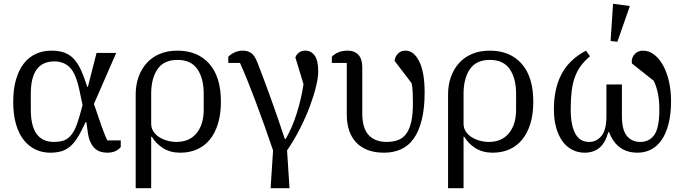

<svg xmlns="http://www.w3.org/2000/svg" viewBox="-20 -796 3631 1016"><path d="M619 -18Q608 -4 590 4Q572 12 548 12Q528 12 511 6.5Q494 1 480.5 -12Q467 -25 457.5 -46.5Q448 -68 444 -100L437 -150H433L427 -137Q406 -92 387 -63Q368 -34 347 -17.5Q326 -1 301 5.5Q276 12 245 12Q203 12 167.5 -5Q132 -22 105.5 -55.5Q79 -89 64.5 -139.5Q50 -190 50 -258Q50 -325 65 -376Q80 -427 106.5 -460.5Q133 -494 170 -511Q207 -528 251 -528Q284 -528 310 -521Q336 -514 357 -497Q378 -480 394.5 -452Q411 -424 426 -382L442 -336H445L491 -516H595L477 -246L518 -127Q526 -106 533 -87Q540 -68 548 -53H619ZM400 -320Q382 -405 350.5 -438Q319 -471 267 -471Q143 -471 143 -300V-216Q143 -45 265 -45Q291 -45 311 -50.5Q331 -56 347 -71Q363 -86 376 -112.5Q389 -139 401 -182L417 -240Z M698 -296Q698 -345 712.5 -387Q727 -429 754.5 -460.5Q782 -492 823.5 -510Q865 -528 919 -528Q1026 -528 1087.5 -458.5Q1149 -389 1149 -258Q1149 -192 1133.5 -141.5Q1118 -91 1090 -57Q1062 -23 1022.5 -5.5Q983 12 934 12Q881 12 843 -12Q805 -36 784 -72H780V200H698ZM914 -45Q982 -45 1020 -91Q1058 -137 1058 -216V-300Q1058 -381 1024.5 -430Q991 -479 919 -479Q847 -479 813.5 -430Q780 -381 780 -300V-142Q780 -118 792 -100Q804 -82 823 -70Q842 -58 866 -51.5Q890 -45 914 -45Z M1425 0Q1403 -65 1380 -129.5Q1357 -194 1334.5 -254Q1312 -314 1290.5 -367.5Q1269 -421 1250 -463H1188V-496Q1202 -510 1222 -519Q1242 -528 1265 -528Q1291 -528 1309 -515.5Q1327 -503 1341 -468Q1355 -433 1372.5 -386Q1390 -339 1409.5 -285.5Q1429 -232 1449 -174Q1469 -116 1487 -61H1492Q1509 -90 1524 -125Q1539 -160 1551 -198.5Q1563 -237 1572 -276Q1581 -315 1586 -351L1543 -492Q1549 -509 1563 -518.5Q1577 -528 1595 -528Q1627 -528 1645.5 -501.5Q1664 -475 1664 -417Q1664 -387 1652.5 -339Q1641 -291 1620 -234.5Q1599 -178 1568.5 -117.5Q1538 -57 1499 0L1512 200H1412Z M1736 -496Q1768 -528 1820 -528Q1856 -528 1876.5 -506Q1897 -484 1897 -440V-197Q1897 -117 1931 -81Q1965 -45 2026 -45Q2060 -45 2086.5 -55Q2113 -65 2130 -88.5Q2147 -112 2156 -151Q2165 -190 2165 -248Q2165 -277 2164 -305Q2163 -333 2158 -356L2068 -474Q2070 -495 2085 -511.5Q2100 -528 2126 -528Q2170 -528 2198.5 -471Q2227 -414 2227 -307Q2227 -223 2212 -162.5Q2197 -102 2169.5 -63Q2142 -24 2102 -6Q2062 12 2012 12Q1918 12 1866.5 -40.5Q1815 -93 1815 -191V-463H1736Z M2351 -296Q2351 -345 2365.5 -387Q2380 -429 2407.5 -460.5Q2435 -492 2476.5 -510Q2518 -528 2572 -528Q2679 -528 2740.5 -458.5Q2802 -389 2802 -258Q2802 -192 2786.5 -141.5Q2771 -91 2743 -57Q2715 -23 2675.5 -5.5Q2636 12 2587 12Q2534 12 2496 -12Q2458 -36 2437 -72H2433V200H2351ZM2567 -45Q2635 -45 2673 -91Q2711 -137 2711 -216V-300Q2711 -381 2677.5 -430Q2644 -479 2572 -479Q2500 -479 2466.5 -430Q2433 -381 2433 -300V-142Q2433 -118 2445 -100Q2457 -82 2476 -70Q2495 -58 2519 -51.5Q2543 -45 2567 -45Z M3074 12Q3039 12 3009 -3Q2979 -18 2957.5 -47Q2936 -76 2923.5 -119Q2911 -162 2911 -218Q2911 -327 2951.5 -404Q2992 -481 3081 -528L3102 -498Q3073 -474 3053.5 -447.5Q3034 -421 3022 -388Q3010 -355 3005 -313.5Q3000 -272 3000 -218Q3000 -169 3007.5 -136Q3015 -103 3028 -82.5Q3041 -62 3059 -53.5Q3077 -45 3098 -45Q3137 -45 3163 -77Q3189 -109 3189 -181V-349H3271V-181Q3271 -109 3297 -77Q3323 -45 3368 -45Q3416 -45 3442.5 -82.5Q3469 -120 3469 -216Q3469 -263 3462 -299Q3455 -335 3440 -368L3324 -460Q3323 -464 3323 -470Q3323 -493 3339.5 -510.5Q3356 -528 3383 -528Q3414 -528 3441 -507.5Q3468 -487 3488 -451.5Q3508 -416 3519.5 -367Q3531 -318 3531 -261Q3531 -191 3517.5 -139.5Q3504 -88 3480.5 -54.5Q3457 -21 3424.5 -4.5Q3392 12 3354 12Q3244 12 3203 -97H3199Q3182 -37 3150.5 -12.5Q3119 12 3074 12ZM3211 -579 3224 -776 3313 -764 3247 -575Z"/></svg>

Font: IBM Plex Serif
Style: Regular
Weight: 400
Designer: Mike Abbink, Paul van der Laan, Pieter van Rosmalen
Foundry: Bold Monday
Version: Version 3.001